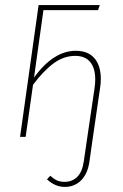

<svg xmlns="http://www.w3.org/2000/svg" viewBox="-20 -539 486 756"><path d="M377 -228Q377 -210 374 -192L346 0L332 98Q325 146 299 171.5Q273 197 235 197Q197 197 165 167L178 153Q191 165 203.5 171Q216 177 235 177Q264 177 284 157.5Q304 138 310 96L324 0L352 -190Q355 -210 355 -226Q355 -271 335 -295Q315 -319 276 -319Q231 -319 191 -289.5Q151 -260 110 -205L81 0H59L132 -519H373L366 -499H151L114 -234Q191 -339 278 -339Q327 -339 352 -309.5Q377 -280 377 -228Z"/></svg>

Font: Fira Sans Extra Condensed Thin
Style: Italic
Weight: 250
Width: 3
Italic angle: -8°
Designer: Carrois Corporate & Edenspiekermann AG
Foundry: Carrois Corporate GbR & Edenspiekermann AG
Version: Version 4.203